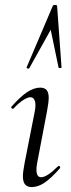

<svg xmlns="http://www.w3.org/2000/svg" viewBox="-20 -751 287 780"><path d="M73 -36Q73 -51 80 -89L121 -297Q124 -312 124 -324Q124 -339 118.5 -347.5Q113 -356 104 -356Q92 -356 73.5 -344Q55 -332 35 -310Q34 -309 32 -309Q29 -309 26.5 -312.5Q24 -316 27 -318Q62 -358 90 -376.5Q118 -395 143 -395Q161 -395 169.5 -385Q178 -375 178 -352Q178 -338 171 -299L131 -89Q128 -73 128 -62Q128 -31 147 -31Q171 -31 215 -75Q217 -77 219 -77Q222 -77 224 -73.5Q226 -70 223 -67Q189 -28 162 -9.5Q135 9 109 9Q91 9 82 -1.5Q73 -12 73 -36ZM218 -476 186 -630 99 -474Q97 -472 96 -472Q93 -472 90 -474Q87 -476 88 -477L194 -726Q195 -731 204 -731Q212 -731 212 -726L230 -477Q230 -475 224.5 -474.5Q219 -474 218 -476Z"/></svg>

Font: Cormorant Infant
Style: Italic
Weight: 400
Italic angle: -10°
Designer: Christian Thalmann (Catharsis Fonts)
Foundry: Catharsis Fonts
Version: Version 4.000